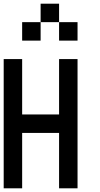

<svg xmlns="http://www.w3.org/2000/svg" viewBox="-20 -1120 540 1040"><path d="M0 -100V-800H100V-500H300V-800H400V-100H300V-400H100V-100ZM100 -900V-1000H200V-900ZM300 -1100V-1000H200V-1100ZM300 -1000H400V-900H300Z"/></svg>

Font: GalmuriMono9 Regular
Style: Regular
Weight: 400
Designer: Lee Minseo (quiple)
Version: Version 2.399;hotconv 1.1.1;makeotfexe 2.6.0 DEVELOPMENT